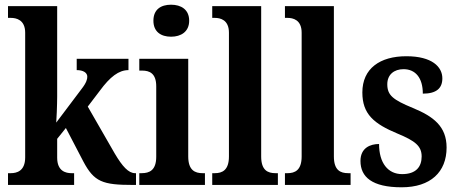

<svg xmlns="http://www.w3.org/2000/svg" viewBox="-20 -786 1947 816"><path d="M14 0H295V-50H284C260 -50 223 -58 223 -116V-196L260 -242L334 -100C380 -13 416 0 545 0H558V-50H554C526 -50 500 -79 468 -133L353 -333L404 -400C448 -460 485 -488 526 -488V-536H306V-488C334 -488 351 -477 351 -460C351 -450 348 -435 326 -407L219 -265C220 -272 223 -341 223 -376V-760H14V-710H26C49 -710 87 -702 87 -647V-117C87 -58 50 -50 26 -50H14Z M707 -630C749 -630 784 -651 784 -698C784 -746 749 -766 707 -766C664 -766 632 -746 632 -698C632 -651 664 -630 707 -630ZM572 0H851V-50H841C809 -50 780 -62 780 -121V-536H572V-486H584C616 -486 644 -474 644 -419V-120C644 -62 615 -50 582 -50H572Z M882 0H1161V-50H1151C1118 -50 1090 -62 1090 -121V-760H882V-710H893C916 -710 953 -702 953 -647V-121C953 -62 924 -50 893 -50H882Z M1191 0H1470V-50H1460C1427 -50 1399 -62 1399 -121V-760H1191V-710H1202C1225 -710 1262 -702 1262 -647V-121C1262 -62 1233 -50 1202 -50H1191Z M1687 10C1810 10 1878 -55 1878 -159C1878 -249 1822 -291 1735 -327C1650 -362 1626 -381 1626 -428C1626 -469 1655 -492 1695 -492C1745 -492 1777 -456 1777 -388C1835 -388 1860 -411 1860 -453C1860 -502 1816 -547 1707 -547C1595 -547 1520 -495 1520 -393C1520 -301 1569 -260 1670 -218C1745 -187 1772 -165 1772 -121C1772 -77 1748 -46 1689 -46C1629 -46 1591 -93 1591 -174C1553 -174 1512 -157 1512 -102C1512 -34 1561 10 1687 10Z"/></svg>

Font: Noto Serif Tamil Condensed
Style: Bold
Weight: 700
Width: 3
Designer: Indian Type Foundry, Tom Grace, and the Monotype Design Team
Foundry: Monotype Imaging Inc.
Version: Version 2.004